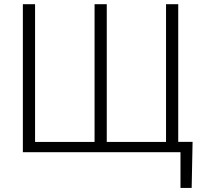

<svg xmlns="http://www.w3.org/2000/svg" viewBox="-20 -731 983 922"><path d="M148.4 -710.9V-49.3H434.1V-710.9H492.7V-49.3H777.3V-710.9H835.9V-49.8H904.8L900.4 171.4H846.7V0H89.8V-710.9Z"/></svg>

Font: Roboto Web
Style: Light
Weight: 300
Designer: Google
Version: Version 1.200310; 2013